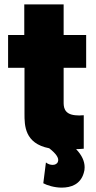

<svg xmlns="http://www.w3.org/2000/svg" viewBox="-20 -680 437 878"><path d="M374 -370V-520H271V-660H91V-520H17V-370H92V-160C92 -107 92 -24 205 -2C236 22 251 43 245 59C242 69 232 74 221 74C211 74 200 71 190 63L178 158C194 167 228 178 262 178C305 178 348 163 363 111C366 102 367 94 367 85C367 57 354 29 328 2C339 2 350 1 363 0V-153C356 -153 349 -152 342 -152C336 -152 330 -153 324 -153C271 -158 271 -194 271 -213V-370Z"/></svg>

Font: Arthouse Owned Black
Style: Regular
Weight: 900
Designer: Jeremy Tribby
Foundry: Tribby Type
Version: Version 1.000;PS 001.000;hotconv 1.0.88;makeotf.lib2.5.64775